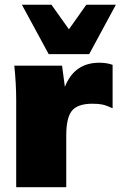

<svg xmlns="http://www.w3.org/2000/svg" viewBox="-20 -785 506 805"><path d="M184.1 -558.1 71.8 -765.1H195.8L269 -662.1L341.8 -765.1H465.8L354 -558.1ZM47.9 0V-365.2Q47.9 -433.1 40 -509.8H240.2L252 -420.9Q292 -522 396 -522Q427.7 -522 452.1 -513.2V-331.1Q425.3 -343.3 409.4 -346.7Q393.6 -350.1 367.2 -350.1Q305.7 -350.1 281.7 -320.8Q257.8 -291.5 257.8 -216.8V0Z"/></svg>

Font: Mulish ExtraBlack
Style: Regular
Weight: 1000
Designer: Vernon Adams
Foundry: Vernon Adams
Version: Version 3.603; ttfautohint (v1.8.3)